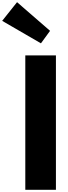

<svg xmlns="http://www.w3.org/2000/svg" viewBox="-143 -1748 625 1768"><path d="M14 -1728 -123 -1556 234 -1349 318 -1464ZM372 -1238H90V0H372Z"/></svg>

Font: Hussar Dziwak
Style: Regular
Weight: 400
Version: Version 1.022